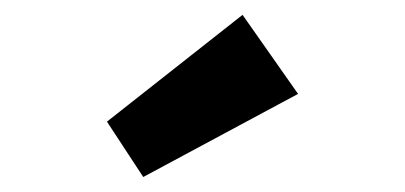

<svg xmlns="http://www.w3.org/2000/svg" viewBox="-20 -818 540 256"><path d="M122.6 -655.8 303.4 -798.2 377.4 -692.8 171 -582Z"/></svg>

Font: Easer Grotesk Variable
Style: Regular
Weight: 400
Designer: Boardeaser, Bonnie Shaver-Troup, Thomas Jockin
Foundry: Lexend
Version: Version 1.001;Glyphs 3.1.2 (3151)